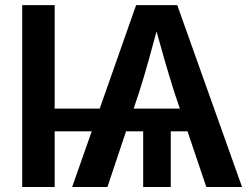

<svg xmlns="http://www.w3.org/2000/svg" viewBox="-20 -748 1006 768"><path d="M198.7 -727.5V0H68.8V-727.5ZM663.1 -268.1V0H552.7V-268.1ZM268.6 0 524.4 -727.5H689L948.2 0H805.2L677.2 -379.4Q658.7 -437.5 637.7 -510Q616.7 -582.5 590.8 -676.8H621.1Q595.7 -582 575.4 -509.8Q555.2 -437.5 536.6 -379.4L409.7 0ZM155.8 -222.7V-313.5H797.9V-222.7Z"/></svg>

Font: Inter 20pt SemiBold
Style: Regular
Weight: 600
Version: Version 4.001;git-66647c0bb